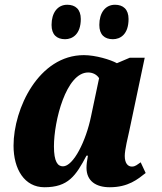

<svg xmlns="http://www.w3.org/2000/svg" viewBox="-20 -778 683 808"><path d="M455 -613C487 -613 521 -634 521 -698C521 -739 498 -758 464 -758C423 -758 398 -724 398 -673C398 -632 420 -613 455 -613ZM254 -613C285 -613 320 -634 320 -698C320 -739 297 -758 263 -758C222 -758 197 -724 197 -673C197 -632 219 -613 254 -613ZM167 10C267 10 299 -38 344 -123H350C346 -102 344 -85 344 -72C344 -16 384 10 442 10C520 10 560 -24 593 -50L572 -95C557 -85 550 -77 535 -77C518 -77 505 -91 505 -122C505 -148 519 -204 524 -227L589 -535H526L472 -512C445 -527 382 -546 333 -546C143 -546 37 -321 37 -165C37 -66 83 10 167 10ZM245 -78C223 -78 207 -97 207 -162C207 -269 258 -473 351 -473C369 -473 387 -465 397 -449L363 -288C342 -185 289 -78 245 -78Z"/></svg>

Font: Noto Serif Condensed Black
Style: Italic
Weight: 900
Width: 3
Italic angle: -12°
Designer: Monotype Design Team
Foundry: Monotype Imaging Inc.
Version: Version 2.013